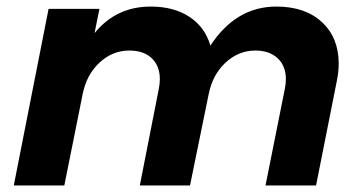

<svg xmlns="http://www.w3.org/2000/svg" viewBox="-20 -565 1096 585"><path d="M1012 -371Q1012 -346 1006 -317L943 0H789L848 -295Q851 -310 851 -324Q851 -364 826 -387.5Q801 -411 758 -411Q707 -411 667.5 -374.5Q628 -338 616 -279L559 0H406L464 -295Q467 -310 467 -324Q467 -364 442.5 -387.5Q418 -411 374 -411Q323 -411 283.5 -374.5Q244 -338 232 -279L176 0H22L128 -538H283L268 -464Q334 -545 439 -545Q510 -545 557.5 -513.5Q605 -482 621 -426Q699 -545 822 -545Q910 -545 961 -497.5Q1012 -450 1012 -371Z"/></svg>

Font: Gontserrat SemiBold
Style: Italic
Weight: 600
Italic angle: -11.3°
Designer: Julieta Ulanovsky
Foundry: Julieta Ulanovsky
Version: Version 6.001